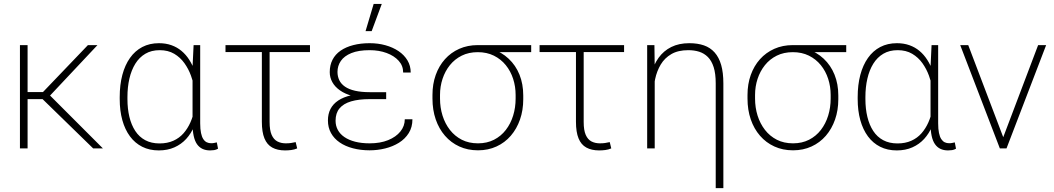

<svg xmlns="http://www.w3.org/2000/svg" viewBox="-20 -759 5390 982"><path d="M121.1 -528.3V0H82V-528.3ZM478.5 -528.3 218.8 -252H106.4L105 -288.1H199.7L429.7 -528.3ZM456.5 0 193.4 -256.3 217.3 -289.1 506.3 0Z M592.3 -252.4V-262.7Q592.3 -325.2 605.7 -375.7Q619.1 -426.3 644.8 -462.6Q670.4 -499 707.8 -518.6Q745.1 -538.1 793 -538.1Q828.1 -538.1 856.9 -527.8Q885.7 -517.6 908.4 -498.5Q931.2 -479.5 948 -453.1Q964.8 -426.8 976.6 -394.3Q988.3 -361.8 994.6 -324.7V-190.4Q988.3 -149.4 972.9 -112.8Q957.5 -76.2 932.4 -48.6Q907.2 -21 872.1 -5.4Q836.9 10.3 792 10.3Q744.6 10.3 707.5 -8.3Q670.4 -26.9 644.8 -61.5Q619.1 -96.2 605.7 -144.5Q592.3 -192.9 592.3 -252.4ZM631.8 -262.7V-252.4Q631.8 -202.6 641.8 -161.1Q651.9 -119.6 671.9 -89.1Q691.9 -58.6 722.9 -42Q753.9 -25.4 795.9 -25.4Q835.9 -25.4 866.5 -39.1Q897 -52.7 918.5 -77.1Q939.9 -101.6 953.9 -133.1Q967.8 -164.6 974.6 -200.2V-308.6Q968.8 -338.9 956.5 -372.6Q944.3 -406.2 923.3 -435.8Q902.3 -465.3 871.1 -483.9Q839.8 -502.4 796.9 -502.4Q754.4 -502.4 723.4 -484.1Q692.4 -465.8 672.1 -433.1Q651.9 -400.4 641.8 -356.9Q631.8 -313.5 631.8 -262.7ZM970.2 -528.3H1003.9V-128.4Q1003.9 -98.6 1008.1 -78.9Q1012.2 -59.1 1019.8 -47.6Q1027.3 -36.1 1037.6 -31.2Q1047.9 -26.4 1060.1 -26.4Q1068.4 -26.4 1075 -27.8Q1081.5 -29.3 1088.9 -30.8L1095.2 1.5Q1085 7.3 1075 8.8Q1064.9 10.3 1054.7 10.3Q1032.2 10.3 1015.6 2.4Q999 -5.4 987.5 -21.7Q976.1 -38.1 970.5 -64.5Q964.8 -90.8 964.8 -128.4V-416.5Z M1565.4 -528.3V-492.7H1133.3V-528.3ZM1319.3 -528.3H1358.9V-135.3Q1358.9 -92.8 1369.4 -69.1Q1379.9 -45.4 1398.7 -35.6Q1417.5 -25.9 1441.4 -25.9Q1456.5 -25.9 1468.3 -27.6Q1480 -29.3 1492.2 -32.2L1500 0Q1485.4 6.3 1469.5 8.3Q1453.6 10.3 1438 10.3Q1398.9 10.3 1372.3 -4.4Q1345.7 -19 1332.5 -51.3Q1319.3 -83.5 1319.3 -136.2Z M1868.2 -280.8H1955.1V-252H1870.6Q1814.5 -252 1775.6 -240.5Q1736.8 -229 1716.6 -204.8Q1696.3 -180.7 1696.3 -141.6Q1696.3 -115.7 1707.8 -94.5Q1719.2 -73.2 1741.7 -57.9Q1764.2 -42.5 1796.6 -34.2Q1829.1 -25.9 1870.6 -25.9Q1924.8 -25.9 1965.1 -42.2Q2005.4 -58.6 2027.8 -86.4Q2050.3 -114.3 2050.3 -148.9H2089.4Q2089.4 -108.4 2070.6 -78.4Q2051.8 -48.3 2020.3 -28.8Q1988.8 -9.3 1950 0.2Q1911.1 9.8 1870.6 9.8Q1824.7 9.8 1785.4 -0.5Q1746.1 -10.7 1717.3 -30.5Q1688.5 -50.3 1672.9 -78.6Q1657.2 -106.9 1657.2 -143.1Q1657.2 -176.3 1670.4 -201.9Q1683.6 -227.5 1710.2 -245.1Q1736.8 -262.7 1776.4 -271.7Q1815.9 -280.8 1868.2 -280.8ZM1955.1 -257.8H1868.2Q1820.3 -257.8 1782.7 -268.1Q1745.1 -278.3 1719 -296.6Q1692.9 -314.9 1679.7 -338.9Q1666.5 -362.8 1666.5 -390.1Q1666.5 -425.8 1680.7 -453.4Q1694.8 -481 1721.9 -499.8Q1749 -518.6 1786.9 -528.3Q1824.7 -538.1 1870.6 -538.1Q1913.6 -538.1 1951.4 -527.6Q1989.3 -517.1 2018.3 -497.6Q2047.4 -478 2064 -450.2Q2080.6 -422.4 2080.6 -388.2H2042Q2042 -422.9 2019 -448.2Q1996.1 -473.6 1957.3 -488Q1918.5 -502.4 1870.6 -502.4Q1813.5 -502.4 1777.1 -487.5Q1740.7 -472.7 1723.4 -447.5Q1706.1 -422.4 1706.1 -391.1Q1706.1 -368.2 1715.3 -348.9Q1724.6 -329.6 1744.4 -315.9Q1764.2 -302.2 1795.7 -294.9Q1827.1 -287.6 1870.6 -287.6H1955.1ZM1849.6 -599.6 1891.1 -738.8H1932.6L1880.9 -599.6Z M2191.9 -254.9V-273.4Q2191.9 -329.1 2208.5 -375.5Q2225.1 -421.9 2255.6 -456.1Q2286.1 -490.2 2328.9 -509.3Q2371.6 -528.3 2423.8 -528.3Q2436.5 -527.8 2448 -524.9Q2459.5 -522 2470.9 -518.1Q2482.4 -514.2 2495.1 -509.3Q2545.4 -492.7 2581.5 -458.7Q2617.7 -424.8 2637 -377Q2656.2 -329.1 2656.2 -270.5V-251.5Q2656.2 -195.3 2639.6 -147.7Q2623 -100.1 2592.5 -64.7Q2562 -29.3 2519.3 -9.8Q2476.6 9.8 2424.8 9.8Q2372.1 9.8 2329.3 -9.8Q2286.6 -29.3 2255.9 -64.7Q2225.1 -100.1 2208.5 -148.4Q2191.9 -196.8 2191.9 -254.9ZM2230.5 -273.4V-254.9Q2230.5 -209 2243.4 -167.7Q2256.3 -126.5 2281.2 -94.5Q2306.2 -62.5 2342 -44.2Q2377.9 -25.9 2424.8 -25.9Q2470.7 -25.9 2506.6 -44.2Q2542.5 -62.5 2567.1 -94.5Q2591.8 -126.5 2604.5 -167.7Q2617.2 -209 2617.2 -254.9V-273.4Q2617.2 -316.4 2604.5 -355.7Q2591.8 -395 2566.9 -425.8Q2542 -456.5 2505.9 -474.4Q2469.7 -492.2 2423.8 -492.2Q2377.4 -492.2 2341.6 -474.4Q2305.7 -456.5 2281 -425.8Q2256.3 -395 2243.4 -355.7Q2230.5 -316.4 2230.5 -273.4ZM2696.8 -528.3V-492.2H2423.3V-528.3Z M3171.9 -528.3V-492.7H2739.7V-528.3ZM2925.8 -528.3H2965.3V-135.3Q2965.3 -92.8 2975.8 -69.1Q2986.3 -45.4 3005.1 -35.6Q3023.9 -25.9 3047.9 -25.9Q3063 -25.9 3074.7 -27.6Q3086.4 -29.3 3098.6 -32.2L3106.4 0Q3091.8 6.3 3075.9 8.3Q3060.1 10.3 3044.4 10.3Q3005.4 10.3 2978.8 -4.4Q2952.1 -19 2939 -51.3Q2925.8 -83.5 2925.8 -136.2Z M3328.6 -415.5V0H3290V-528.3H3327.1ZM3322.3 -272.5H3297.4Q3297.4 -330.6 3310.1 -379.2Q3322.8 -427.7 3348.4 -463.4Q3374 -499 3413.3 -518.6Q3452.6 -538.1 3505.4 -538.1Q3547.9 -538.1 3580.3 -526.9Q3612.8 -515.6 3635 -490.7Q3657.2 -465.8 3668.5 -426.8Q3679.7 -387.7 3679.7 -332V203.1H3640.6V-332.5Q3640.6 -382.8 3630.1 -415.5Q3619.6 -448.2 3600.6 -467.3Q3581.5 -486.3 3556.2 -494.4Q3530.8 -502.4 3500.5 -502.4Q3448.2 -502.4 3413.8 -482.4Q3379.4 -462.4 3359.4 -429Q3339.4 -395.5 3330.8 -354.7Q3322.3 -314 3322.3 -272.5Z M3803.2 -254.9V-273.4Q3803.2 -329.1 3819.8 -375.5Q3836.4 -421.9 3866.9 -456.1Q3897.5 -490.2 3940.2 -509.3Q3982.9 -528.3 4035.2 -528.3Q4047.9 -527.8 4059.3 -524.9Q4070.8 -522 4082.3 -518.1Q4093.8 -514.2 4106.4 -509.3Q4156.7 -492.7 4192.9 -458.7Q4229 -424.8 4248.3 -377Q4267.6 -329.1 4267.6 -270.5V-251.5Q4267.6 -195.3 4251 -147.7Q4234.4 -100.1 4203.9 -64.7Q4173.3 -29.3 4130.6 -9.8Q4087.9 9.8 4036.1 9.8Q3983.4 9.8 3940.7 -9.8Q3897.9 -29.3 3867.2 -64.7Q3836.4 -100.1 3819.8 -148.4Q3803.2 -196.8 3803.2 -254.9ZM3841.8 -273.4V-254.9Q3841.8 -209 3854.7 -167.7Q3867.7 -126.5 3892.6 -94.5Q3917.5 -62.5 3953.4 -44.2Q3989.3 -25.9 4036.1 -25.9Q4082 -25.9 4117.9 -44.2Q4153.8 -62.5 4178.5 -94.5Q4203.1 -126.5 4215.8 -167.7Q4228.5 -209 4228.5 -254.9V-273.4Q4228.5 -316.4 4215.8 -355.7Q4203.1 -395 4178.2 -425.8Q4153.3 -456.5 4117.2 -474.4Q4081.1 -492.2 4035.2 -492.2Q3988.8 -492.2 3952.9 -474.4Q3917 -456.5 3892.3 -425.8Q3867.7 -395 3854.7 -355.7Q3841.8 -316.4 3841.8 -273.4ZM4308.1 -528.3V-492.2H4034.7V-528.3Z M4366.7 -252.4V-262.7Q4366.7 -325.2 4380.1 -375.7Q4393.6 -426.3 4419.2 -462.6Q4444.8 -499 4482.2 -518.6Q4519.5 -538.1 4567.4 -538.1Q4602.5 -538.1 4631.3 -527.8Q4660.2 -517.6 4682.9 -498.5Q4705.6 -479.5 4722.4 -453.1Q4739.3 -426.8 4751 -394.3Q4762.7 -361.8 4769 -324.7V-190.4Q4762.7 -149.4 4747.3 -112.8Q4731.9 -76.2 4706.8 -48.6Q4681.6 -21 4646.5 -5.4Q4611.3 10.3 4566.4 10.3Q4519 10.3 4481.9 -8.3Q4444.8 -26.9 4419.2 -61.5Q4393.6 -96.2 4380.1 -144.5Q4366.7 -192.9 4366.7 -252.4ZM4406.2 -262.7V-252.4Q4406.2 -202.6 4416.3 -161.1Q4426.3 -119.6 4446.3 -89.1Q4466.3 -58.6 4497.3 -42Q4528.3 -25.4 4570.3 -25.4Q4610.4 -25.4 4640.9 -39.1Q4671.4 -52.7 4692.9 -77.1Q4714.4 -101.6 4728.3 -133.1Q4742.2 -164.6 4749 -200.2V-308.6Q4743.2 -338.9 4731 -372.6Q4718.8 -406.2 4697.8 -435.8Q4676.8 -465.3 4645.5 -483.9Q4614.3 -502.4 4571.3 -502.4Q4528.8 -502.4 4497.8 -484.1Q4466.8 -465.8 4446.5 -433.1Q4426.3 -400.4 4416.3 -356.9Q4406.2 -313.5 4406.2 -262.7ZM4744.6 -528.3H4778.3V-128.4Q4778.3 -98.6 4782.5 -78.9Q4786.6 -59.1 4794.2 -47.6Q4801.8 -36.1 4812 -31.2Q4822.3 -26.4 4834.5 -26.4Q4842.8 -26.4 4849.4 -27.8Q4856 -29.3 4863.3 -30.8L4869.6 1.5Q4859.4 7.3 4849.4 8.8Q4839.4 10.3 4829.1 10.3Q4806.6 10.3 4790 2.4Q4773.4 -5.4 4762 -21.7Q4750.5 -38.1 4744.9 -64.5Q4739.3 -90.8 4739.3 -128.4V-416.5Z M5105 -41 5289.6 -528.3H5330.6L5127.9 0H5096.2ZM4932.1 -528.3 5117.7 -40 5126 0H5093.8L4891.1 -528.3Z"/></svg>

Font: Roboto ExtraLight
Style: Regular
Weight: 250
Designer: Christian Robertson
Foundry: Google
Version: Version 3.009; 2024